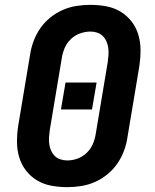

<svg xmlns="http://www.w3.org/2000/svg" viewBox="-20 -763 640 791"><path d="M257 8Q223 8 191 2Q159 -4 132.5 -20Q106 -36 87 -60.5Q68 -85 59 -115.5Q50 -146 50 -179Q50 -212 55 -245L104 -538Q108 -566 118.5 -594Q129 -622 146 -646.5Q163 -671 187 -690.5Q211 -710 238.5 -722Q266 -734 295 -738.5Q324 -743 352 -743Q386 -743 418 -737Q450 -731 476.5 -715Q503 -699 522 -674.5Q541 -650 550 -619.5Q559 -589 559 -556Q559 -523 554 -490L505 -197Q501 -169 490.5 -141Q480 -113 463 -88.5Q446 -64 422 -44.5Q398 -25 370.5 -13Q343 -1 314 3.5Q285 8 257 8ZM257 -102Q279 -102 300.5 -110Q322 -118 338.5 -134.5Q355 -151 363.5 -172Q372 -193 375 -215L424 -508Q426 -523 427 -537.5Q428 -552 426 -566Q424 -580 418.5 -592.5Q413 -605 403.5 -614.5Q394 -624 380.5 -628.5Q367 -633 353 -633Q331 -633 309 -625Q287 -617 270.5 -600.5Q254 -584 245.5 -563Q237 -542 234 -520L185 -227Q183 -212 182 -197.5Q181 -183 183 -169Q185 -155 190.5 -142.5Q196 -130 205.5 -120.5Q215 -111 229 -106.5Q243 -102 257 -102ZM231 -312 250 -423H378L359 -312Z"/></svg>

Font: Iosevka Extrabold Extended
Style: Italic
Weight: 800
Width: 7
Italic angle: -9°
Monospace: yes
Designer: Belleve Invis
Foundry: Belleve Invis
Version: Version 32.5.0; ttfautohint (v1.8.4)